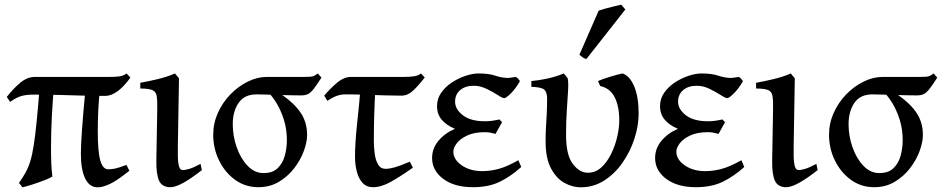

<svg xmlns="http://www.w3.org/2000/svg" viewBox="-20 -781 4003 816"><path d="M428.2 -373.5Q373 -373.5 327.9 -374.8Q282.7 -376 234.6 -377.4Q186.5 -378.9 122.6 -378.9Q91.8 -378.9 71 -373Q50.3 -367.2 22.9 -348.1L8.8 -369.1Q37.6 -405.8 66.9 -429.9Q96.2 -454.1 128.4 -454.1Q202.6 -454.1 257.8 -454.1Q313 -454.1 358.2 -454.1Q403.3 -454.1 447.3 -454.1Q467.8 -454.1 485.6 -456.1Q503.4 -458 518.1 -468.8L534.2 -451.2Q508.3 -414.6 480.7 -394Q453.1 -373.5 428.2 -373.5ZM395.5 15.1Q359.9 15.1 341.8 -22.9Q323.7 -61 323.7 -127.9Q323.7 -162.1 328.4 -228.3Q333 -294.4 343.3 -402.8L405.8 -408.2Q399.9 -361.3 397.7 -312.7Q395.5 -264.2 395.5 -223.1Q395.5 -136.7 406.2 -99.1Q417 -61.5 439.9 -61.5Q454.6 -61.5 470.5 -64.9Q486.3 -68.4 517.6 -80.1L529.8 -55.2Q478.5 -14.2 447.8 0.5Q417 15.1 395.5 15.1ZM196.8 -150.4Q196.8 -115.2 198 -86.2Q199.2 -57.1 202.6 -30.8Q191.4 -23.4 167.7 -14.4Q144 -5.4 118.4 2.9Q92.8 11.2 75.7 15.1Q73.2 12.2 66.9 4.4Q60.5 -3.4 60.5 -3.4Q77.1 -26.9 88.9 -48.1Q100.6 -69.3 108.9 -96.4Q117.2 -123.5 123.5 -164.3Q129.9 -205.1 136 -266.8Q142.1 -328.6 149.4 -419.9Q156.7 -422.9 171.6 -425.5Q186.5 -428.2 199 -429.9Q211.4 -431.6 211.4 -431.6Q204.6 -368.2 200.7 -294.2Q196.8 -220.2 196.8 -150.4Z M837.9 -58.1Q745.6 14.6 704.6 14.6Q668.9 14.6 656.2 -12.7Q643.6 -40 644.5 -99.1L648.4 -321.8Q648.9 -356 645.8 -373.8Q642.6 -391.6 627.4 -398.2Q612.3 -404.8 576.2 -404.8V-429.2Q607.4 -434.6 649.7 -444.6Q691.9 -454.6 723.6 -468.8L740.7 -448.2L735.8 -155.8Q734.9 -110.4 737.8 -89.8Q740.7 -69.3 745.8 -63.7Q751 -58.1 757.8 -58.1Q766.1 -58.1 784.2 -63.2Q802.2 -68.4 832.5 -84.5Z M1259.3 -375.5Q1241.2 -375.5 1213.9 -376.2Q1186.5 -377 1157.5 -377.7Q1128.4 -378.4 1104.7 -379.2Q1081.1 -379.9 1070.3 -379.9Q1018.6 -379.9 993.9 -343.5Q969.2 -307.1 969.2 -253.9Q969.2 -202.6 986.1 -154.8Q1002.9 -106.9 1032.5 -76.2Q1062 -45.4 1100.1 -45.4Q1139.2 -45.4 1160.6 -66.7Q1182.1 -87.9 1190.7 -120.1Q1199.2 -152.3 1199.2 -185.5Q1199.2 -231.4 1186.8 -271.2Q1174.3 -311 1156.5 -340.6Q1138.7 -370.1 1122.1 -386.2H1121.6Q1122.6 -386.2 1134.5 -385.3Q1146.5 -384.3 1160.4 -382.3Q1174.3 -380.4 1180.7 -376.5Q1231.9 -340.8 1258.5 -300.8Q1285.2 -260.7 1285.2 -207Q1285.2 -177.2 1271.2 -139.2Q1257.3 -101.1 1230.5 -66.2Q1203.6 -31.2 1165.3 -8.3Q1127 14.6 1078.1 14.6Q1022.9 14.6 979.7 -16.4Q936.5 -47.4 911.4 -98.4Q886.2 -149.4 886.2 -208.5Q886.2 -257.3 906.2 -301.8Q926.3 -346.2 959.7 -380.4Q993.2 -414.6 1033.4 -434.3Q1073.7 -454.1 1114.3 -454.1Q1155.8 -454.1 1191.9 -454.1Q1228 -454.1 1268.6 -454.1Q1288.1 -454.1 1297.9 -454.8Q1307.6 -455.6 1314.2 -458.5Q1320.8 -461.4 1330.6 -468.8L1346.2 -451.2Q1324.7 -417.5 1311.8 -401.4Q1298.8 -385.3 1287.4 -380.4Q1275.9 -375.5 1259.3 -375.5Z M1785.2 -451.7Q1757.3 -416 1735.1 -395.3Q1712.9 -374.5 1686 -374.5Q1656.2 -374.5 1615 -375.7Q1573.7 -377 1534.2 -378.4Q1494.6 -379.9 1468.8 -379.9H1447.3Q1429.2 -379.9 1412.4 -374Q1395.5 -368.2 1371.1 -352.5L1357.9 -374.5Q1381.3 -402.8 1411.4 -428.5Q1441.4 -454.1 1471.7 -454.1Q1532.7 -454.1 1595 -454.1Q1657.2 -454.1 1697.8 -454.1Q1721.7 -454.1 1739.7 -456.8Q1757.8 -459.5 1769 -468.8ZM1734.9 -68.4Q1680.7 -30.3 1640.4 -7.8Q1600.1 14.6 1565.4 14.6Q1537.1 14.6 1520.3 -4.4Q1503.4 -23.4 1496.1 -53Q1488.8 -82.5 1488.8 -113.8Q1488.8 -174.8 1497.8 -256.6Q1506.8 -338.4 1514.2 -429.2L1576.7 -426.3Q1571.8 -348.1 1570.3 -288.1Q1568.8 -228 1568.8 -182.1Q1568.8 -156.7 1572.3 -129.2Q1575.7 -101.6 1586.4 -82.5Q1597.2 -63.5 1618.7 -63.5Q1635.7 -63.5 1658.7 -70.1Q1681.6 -76.7 1721.7 -93.8Z M2189.9 -436.5Q2171.4 -403.8 2150.9 -383.8Q2130.4 -363.8 2123.5 -363.8Q2115.7 -363.8 2095.5 -377Q2075.2 -390.1 2048.1 -403.3Q2021 -416.5 1994.1 -416.5Q1957 -416.5 1935.5 -397.9Q1914.1 -379.4 1914.1 -348.6Q1914.1 -316.9 1947 -291.3Q1980 -265.6 2041.5 -265.6Q2056.6 -265.6 2072.3 -267.8Q2087.9 -270 2102.5 -273.4L2113.8 -261.7L2085.9 -211.9Q2072.3 -215.8 2062.5 -217.5Q2052.7 -219.2 2040 -219.2Q1995.6 -219.2 1965.8 -205.3Q1936 -191.4 1921.4 -172.1Q1906.7 -152.8 1906.7 -136.7Q1906.7 -103 1942.4 -78.4Q1978 -53.7 2028.8 -53.7Q2064.9 -53.7 2100.3 -63.5Q2135.7 -73.2 2183.1 -100.1L2195.3 -71.3Q2150.4 -30.8 2103.3 -8.1Q2056.2 14.6 1989.7 14.6Q1911.1 14.6 1863.8 -20.8Q1816.4 -56.2 1816.4 -109.4Q1816.4 -150.9 1844 -183.3Q1871.6 -215.8 1913.6 -233.4Q1878.4 -248 1857.9 -271.5Q1837.4 -294.9 1837.4 -330.6Q1837.4 -361.3 1855 -386.7Q1872.6 -412.1 1900.4 -430.4Q1928.2 -448.7 1958.5 -458.7Q1988.8 -468.8 2014.2 -468.8Q2057.6 -468.8 2085.7 -459.2Q2113.8 -449.7 2141.1 -449.7Q2144 -449.7 2156.2 -451.7Q2168.5 -453.6 2171.9 -454.1Q2176.8 -452.1 2181.6 -446.8Q2186.5 -441.4 2189.9 -436.5Z M2447.8 15.1Q2413.1 15.1 2378.9 -3.7Q2344.7 -22.5 2321.8 -65.2Q2298.8 -107.9 2298.8 -180.2Q2298.8 -214.8 2300.5 -242.4Q2302.2 -270 2303.7 -298.3Q2305.2 -326.7 2305.2 -362.3Q2305.2 -388.2 2293.9 -399.4Q2282.7 -410.6 2238.3 -412.1V-436.5Q2272 -439.5 2307.4 -447.3Q2342.8 -455.1 2376 -468.8L2392.6 -448.7Q2396.5 -432.1 2394.3 -395.8Q2392.1 -359.4 2388.9 -311Q2385.7 -262.7 2385.7 -209Q2385.7 -122.1 2414.3 -84.5Q2442.9 -46.9 2478.5 -46.9Q2510.7 -46.9 2535.4 -69.3Q2560.1 -91.8 2577.1 -126.5Q2594.2 -161.1 2603 -199Q2611.8 -236.8 2611.8 -267.6Q2612.3 -327.1 2593 -366.5Q2573.7 -405.8 2530.8 -415.5L2521.5 -436.5Q2540 -444.8 2572 -454.6Q2604 -464.4 2625.5 -468.8Q2656.2 -459 2675.3 -414.1Q2694.3 -369.1 2694.3 -296.4Q2693.8 -245.1 2676 -190.7Q2658.2 -136.2 2625.7 -89.6Q2593.3 -43 2548.1 -13.9Q2502.9 15.1 2447.8 15.1ZM2472.2 -530.3Q2464.4 -531.7 2457.5 -536.4Q2450.7 -541 2442.4 -548.3L2524.4 -735.8Q2535.2 -739.7 2553 -744.6Q2570.8 -749.5 2589.4 -753.9Q2607.9 -758.3 2620.1 -761.2L2637.7 -740.7Z M3137.7 -436.5Q3119.1 -403.8 3098.6 -383.8Q3078.1 -363.8 3071.3 -363.8Q3063.5 -363.8 3043.2 -377Q3022.9 -390.1 2995.8 -403.3Q2968.8 -416.5 2941.9 -416.5Q2904.8 -416.5 2883.3 -397.9Q2861.8 -379.4 2861.8 -348.6Q2861.8 -316.9 2894.8 -291.3Q2927.7 -265.6 2989.3 -265.6Q3004.4 -265.6 3020 -267.8Q3035.6 -270 3050.3 -273.4L3061.5 -261.7L3033.7 -211.9Q3020 -215.8 3010.3 -217.5Q3000.5 -219.2 2987.8 -219.2Q2943.4 -219.2 2913.6 -205.3Q2883.8 -191.4 2869.1 -172.1Q2854.5 -152.8 2854.5 -136.7Q2854.5 -103 2890.1 -78.4Q2925.8 -53.7 2976.6 -53.7Q3012.7 -53.7 3048.1 -63.5Q3083.5 -73.2 3130.9 -100.1L3143.1 -71.3Q3098.1 -30.8 3051 -8.1Q3003.9 14.6 2937.5 14.6Q2858.9 14.6 2811.5 -20.8Q2764.2 -56.2 2764.2 -109.4Q2764.2 -150.9 2791.7 -183.3Q2819.3 -215.8 2861.3 -233.4Q2826.2 -248 2805.7 -271.5Q2785.2 -294.9 2785.2 -330.6Q2785.2 -361.3 2802.7 -386.7Q2820.3 -412.1 2848.1 -430.4Q2876 -448.7 2906.2 -458.7Q2936.5 -468.8 2961.9 -468.8Q3005.4 -468.8 3033.4 -459.2Q3061.5 -449.7 3088.9 -449.7Q3091.8 -449.7 3104 -451.7Q3116.2 -453.6 3119.6 -454.1Q3124.5 -452.1 3129.4 -446.8Q3134.3 -441.4 3137.7 -436.5Z M3455.1 -58.1Q3362.8 14.6 3321.8 14.6Q3286.1 14.6 3273.4 -12.7Q3260.7 -40 3261.7 -99.1L3265.6 -321.8Q3266.1 -356 3262.9 -373.8Q3259.8 -391.6 3244.6 -398.2Q3229.5 -404.8 3193.4 -404.8V-429.2Q3224.6 -434.6 3266.8 -444.6Q3309.1 -454.6 3340.8 -468.8L3357.9 -448.2L3353 -155.8Q3352.1 -110.4 3355 -89.8Q3357.9 -69.3 3363 -63.7Q3368.2 -58.1 3375 -58.1Q3383.3 -58.1 3401.4 -63.2Q3419.4 -68.4 3449.7 -84.5Z M3876.5 -375.5Q3858.4 -375.5 3831.1 -376.2Q3803.7 -377 3774.7 -377.7Q3745.6 -378.4 3721.9 -379.2Q3698.2 -379.9 3687.5 -379.9Q3635.7 -379.9 3611.1 -343.5Q3586.4 -307.1 3586.4 -253.9Q3586.4 -202.6 3603.3 -154.8Q3620.1 -106.9 3649.7 -76.2Q3679.2 -45.4 3717.3 -45.4Q3756.3 -45.4 3777.8 -66.7Q3799.3 -87.9 3807.9 -120.1Q3816.4 -152.3 3816.4 -185.5Q3816.4 -231.4 3804 -271.2Q3791.5 -311 3773.7 -340.6Q3755.9 -370.1 3739.3 -386.2H3738.8Q3739.7 -386.2 3751.7 -385.3Q3763.7 -384.3 3777.6 -382.3Q3791.5 -380.4 3797.9 -376.5Q3849.1 -340.8 3875.7 -300.8Q3902.3 -260.7 3902.3 -207Q3902.3 -177.2 3888.4 -139.2Q3874.5 -101.1 3847.7 -66.2Q3820.8 -31.2 3782.5 -8.3Q3744.1 14.6 3695.3 14.6Q3640.1 14.6 3596.9 -16.4Q3553.7 -47.4 3528.6 -98.4Q3503.4 -149.4 3503.4 -208.5Q3503.4 -257.3 3523.4 -301.8Q3543.5 -346.2 3576.9 -380.4Q3610.4 -414.6 3650.6 -434.3Q3690.9 -454.1 3731.4 -454.1Q3772.9 -454.1 3809.1 -454.1Q3845.2 -454.1 3885.7 -454.1Q3905.3 -454.1 3915 -454.8Q3924.8 -455.6 3931.4 -458.5Q3938 -461.4 3947.8 -468.8L3963.4 -451.2Q3941.9 -417.5 3929 -401.4Q3916 -385.3 3904.5 -380.4Q3893.1 -375.5 3876.5 -375.5Z"/></svg>

Font: Gentium Book Plus
Style: Regular
Weight: 400
Designer: Victor Gaultney, Annie Olsen, Iska Routamaa, Becca Hirsbrunner
Foundry: SIL International
Version: Version 6.101